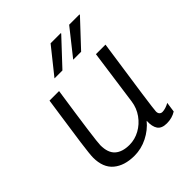

<svg xmlns="http://www.w3.org/2000/svg" viewBox="-196 -860 1009 1009"><g transform="rotate(-45 308.5 -355.0)"><path d="M142 -156Q142 -100 170.5 -74.5Q199 -49 252 -49Q292 -49 328.5 -69Q365 -89 390 -124Q415 -159 421 -202L464 -511H535Q474 -97 474 -75Q474 -62 480.5 -55.5Q487 -49 497 -49Q508 -49 522 -53.5Q536 -58 548 -65L540 -9Q510 10 471 10Q433 10 418 -11.5Q403 -33 405 -75Q374 -37 327.5 -13.5Q281 10 230 10Q156 10 112.5 -26.5Q69 -63 69 -137Q69 -160 80 -241Q91 -322 106 -422Q122 -532 119 -511H190Q142 -190 142 -156ZM411 -720 412 -717 279 -575H220L336 -720ZM550 -720 551 -717 418 -575H359L474 -720Z"/></g></svg>

Font: Chivo Light Italic
Style: Regular
Weight: 300
Italic angle: -8.05°
Designer: Hector Gatti
Foundry: Omnibus-Type
Version: Version 1.007